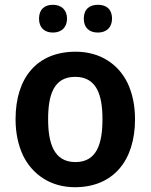

<svg xmlns="http://www.w3.org/2000/svg" viewBox="-20 -772 629 802"><path d="M408 -274C408 -173 385 -95 295 -95C205 -95 181 -174 181 -274C181 -375 204 -451 294 -451C384 -451 408 -375 408 -274ZM76 -123C114 -45 189 10 293 10C452 10 544 -100 544 -274C544 -332 533 -382 513 -425C475 -503 400 -556 296 -556C136 -556 45 -449 45 -274C45 -216 56 -166 76 -123ZM260 -694C260 -731 236 -752 201 -752C165 -752 143 -732 143 -694C143 -657 165 -636 201 -636C237 -636 260 -658 260 -694ZM448 -694C448 -732 426 -752 389 -752C353 -752 330 -733 330 -694C330 -656 353 -636 389 -636C425 -636 448 -658 448 -694Z"/></svg>

Font: Passageway
Style: Light
Weight: 700
Foundry: Ascender Corporation
Version: Version 1.11